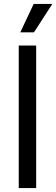

<svg xmlns="http://www.w3.org/2000/svg" viewBox="-20 -960 287 980"><path d="M164.6 -727.5V0H75.7V-727.5ZM83.5 -794.9 151.9 -939.9H247.1L153.3 -794.9Z"/></svg>

Font: Inter 28pt
Style: Regular
Weight: 400
Designer: Rasmus Andersson
Foundry: rsms
Version: Version 4.001;git-66647c0bb